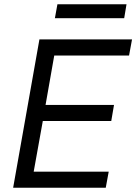

<svg xmlns="http://www.w3.org/2000/svg" viewBox="-20 -886 643 906"><path d="M42 0 166 -700H603L589 -624H236L195 -391H518L505 -315H182L139 -76H493L479 0ZM239 -800 251 -866H577L566 -800Z"/></svg>

Font: DM Mono
Style: Italic
Weight: 400
Italic angle: -10°
Designer: Colophon Foundry
Foundry: Colophon Foundry
Version: Version 1.000; ttfautohint (v1.8.2.53-6de2)